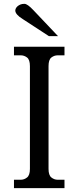

<svg xmlns="http://www.w3.org/2000/svg" viewBox="-20 -967 394 987"><path d="M311.5 -726.6V-682.6H276.4Q258.8 -682.6 244.1 -671.4Q229.5 -660.2 229.5 -627V-98.6Q229.5 -66.4 244.1 -54.7Q258.8 -43 276.4 -43H311.5V0H51.8V-43H86.9Q104.5 -43 119.1 -54.7Q133.8 -66.4 133.8 -98.6V-627Q133.8 -660.2 119.1 -671.4Q104.5 -682.6 86.9 -682.6H51.8V-726.6ZM231.4 -781.2 96.7 -869.1Q58.6 -892.6 58.6 -913.1Q58.6 -917 61 -922.9Q63.5 -928.7 69.3 -934.1Q75.2 -939.5 84 -943.4Q92.8 -947.3 105.5 -947.3Q121.1 -947.3 151.4 -915L278.3 -781.2Z"/></svg>

Font: Uchen
Style: Regular
Weight: 400
Designer: Christopher J. Fynn
Foundry: Christopher J. Fynn for DDC
Version: Version 1.000 preliminary